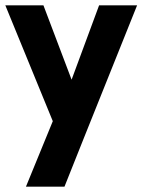

<svg xmlns="http://www.w3.org/2000/svg" viewBox="-24 -447 536 723"><path d="M349.1 -426.8 245.6 -147 139.6 -426.8H-3.9L174.8 9.3L73.7 255.9H218.8L292 72.3L492.2 -426.8Z"/></svg>

Font: Now ExtraBold
Style: Regular
Weight: 800
Designer: Alfredo Marco Pradil
Foundry: Alfredo Marco Pradil
Version: Version 1.200;hotconv 1.0.109;makeotfexe 2.5.65596